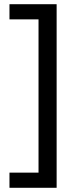

<svg xmlns="http://www.w3.org/2000/svg" viewBox="-20 -734 369 912"><path d="M25 86H163V-642H25V-714H249V158H25Z"/></svg>

Font: Noto Sans Mongolian
Style: Regular
Weight: 400
Designer: Monotype Design Team
Foundry: Monotype Imaging Inc.
Version: Version 3.001; ttfautohint (v1.8.4.7-5d5b)